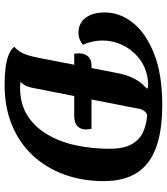

<svg xmlns="http://www.w3.org/2000/svg" viewBox="36 -756 742 855"><g transform="rotate(90 407.5 -328.0)"><path d="M358 23Q318 23 284 19Q250 15 225 5.5Q200 -4 188 -20Q201 -32 210 -46Q219 -60 225 -79.5Q231 -99 237 -128L306 -485Q315 -528 332 -558.5Q349 -589 374 -610L372 -614Q360 -617 345 -616Q288 -611 246.5 -581Q205 -551 182.5 -506.5Q160 -462 160 -412Q160 -367 179 -326Q169 -317 155 -311.5Q141 -306 124 -306Q97 -306 77 -320Q57 -334 46 -360Q35 -386 35 -423Q35 -491 81.5 -549Q128 -607 219.5 -643Q311 -679 445 -679Q563 -679 638 -651Q713 -623 749.5 -565.5Q786 -508 786 -419Q786 -322 756 -241Q726 -160 670.5 -101Q615 -42 536 -9.5Q457 23 358 23ZM219 -287Q218 -292 217.5 -299.5Q217 -307 217 -311Q218 -336 232 -350Q246 -364 271 -364H553Q554 -358 555 -351.5Q556 -345 556 -339Q556 -316 541.5 -301.5Q527 -287 494 -287ZM371 -46Q442 -46 493 -78Q544 -110 577.5 -166Q611 -222 626.5 -294Q642 -366 642 -444Q642 -505 623 -540.5Q604 -576 570 -592.5Q536 -609 491 -612Q483 -609 477 -602.5Q471 -596 466 -585L372 -108Q367 -81 359 -67Q351 -53 343 -48Q350 -47 357 -46.5Q364 -46 371 -46Z"/></g></svg>

Font: Sansita Swashed Light Medium
Style: Regular
Weight: 500
Version: Version 1.003